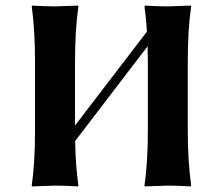

<svg xmlns="http://www.w3.org/2000/svg" viewBox="-20 -668 740 691"><path d="M106 -444.8V-200.2C106 -120.8 102.1 -54 94.2 0L95.2 2.9L178.2 0C201 0 228.2 1 259.8 2.9L262.2 0C255.4 -46.9 251.5 -100.4 250.5 -160.6L511.2 -501.5C511.9 -477.4 512.2 -458.5 512.2 -444.8V-200.2C512.2 -123 508.1 -56.3 500 0L501 2.9L584 0C606.8 0 634.1 1 666 2.9L668 0C659.8 -59.6 655.8 -126.3 655.8 -200.2V-444.8C655.8 -522.9 659.8 -589.7 668 -645L667 -647.9L584 -645C561.2 -645 533.9 -646 502 -647.9L500 -645C503.9 -617.4 506.8 -587.1 508.8 -554.2L250 -216.3V-444.8C250 -522.9 254.1 -589.7 262.2 -645L261.2 -647.9L178.2 -645C155.4 -645 128.1 -646 96.2 -647.9L94.2 -645C102.1 -588.1 106 -521.3 106 -444.8Z"/></svg>

Font: Linux Biolinum G
Style: Bold
Weight: 700
Designer: Philipp H. Poll
Foundry: Philipp H. Poll
Version: Version 1.1.0